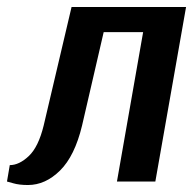

<svg xmlns="http://www.w3.org/2000/svg" viewBox="-20 -520 553 550"><path d="M60 10Q35 10 18 5Q1 0 0 0L8 -47Q35 -47 62.5 -73Q90 -99 105 -160L185 -500H513L425 0H315L390 -428H277L215 -160Q194 -73 152 -31.5Q110 10 60 10Z"/></svg>

Font: Cuprum SemiBold
Style: Italic
Weight: 600
Italic angle: -10°
Version: Version 3.000